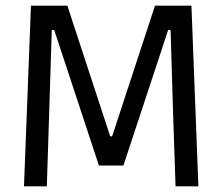

<svg xmlns="http://www.w3.org/2000/svg" viewBox="-20 -659 786 679"><path d="M145.6 0H64.8L89.5 -639H218.2L369.7 -176.9H376.6L528.1 -639H657L681.6 0H600.8L591.8 -269.6L583.3 -552.6H574.6L416.5 -73.7H329.8L171.8 -552.6H163.1L154.2 -269.1Z"/></svg>

Font: Anek Devanagari Medium
Style: Regular
Weight: 500
Designer: Kailash Malviya (Devanagari) & Yesha Goshar (Latin)
Foundry: Ek Type
Version: Version 1.003